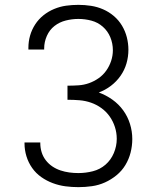

<svg xmlns="http://www.w3.org/2000/svg" viewBox="-20 -763 640 791"><path d="M303 8Q276 8 249.5 4.5Q223 1 197.5 -8.5Q172 -18 150 -33.5Q128 -49 112.5 -71Q97 -93 89 -119Q81 -145 81 -172V-176H146V-173Q146 -154 151.5 -136Q157 -118 168.5 -103Q180 -88 195.5 -77.5Q211 -67 229 -61Q247 -55 265.5 -52.5Q284 -50 303 -50Q333 -50 362.5 -57.5Q392 -65 414.5 -84.5Q437 -104 449 -132.5Q461 -161 461 -191Q461 -216 453.5 -239.5Q446 -263 432 -283Q418 -303 398 -317.5Q378 -332 355 -340Q332 -348 307.5 -350Q283 -352 258 -352V-410Q281 -410 303.5 -411.5Q326 -413 347 -420.5Q368 -428 386.5 -441Q405 -454 418 -472.5Q431 -491 438 -512.5Q445 -534 445 -556Q445 -584 434.5 -609.5Q424 -635 403.5 -653Q383 -671 356.5 -678Q330 -685 303 -685Q277 -685 251 -678.5Q225 -672 204.5 -656Q184 -640 173 -615Q162 -590 162 -564V-559H97V-566Q97 -592 104 -616.5Q111 -641 125 -662.5Q139 -684 159 -700Q179 -716 203 -726Q227 -736 252 -739.5Q277 -743 303 -743Q329 -743 355 -739Q381 -735 405 -724.5Q429 -714 449 -697Q469 -680 482.5 -657.5Q496 -635 502.5 -609.5Q509 -584 509 -558Q509 -529 501 -501.5Q493 -474 476.5 -450.5Q460 -427 437 -409.5Q414 -392 387 -382Q417 -371 443 -352.5Q469 -334 487.5 -308.5Q506 -283 515.5 -252.5Q525 -222 525 -190Q525 -162 518 -134.5Q511 -107 496.5 -83Q482 -59 460 -41Q438 -23 412.5 -11.5Q387 0 359 4Q331 8 303 8Z"/></svg>

Font: Iosevka Light Extended
Style: Regular
Weight: 300
Width: 7
Monospace: yes
Designer: Belleve Invis
Foundry: Belleve Invis
Version: Version 32.5.0; ttfautohint (v1.8.4)